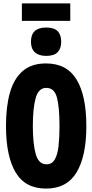

<svg xmlns="http://www.w3.org/2000/svg" viewBox="-20 -1096 540 1123"><path d="M249 7Q128 7 71.5 -87.5Q15 -182 15 -360Q15 -474 38.5 -555.5Q62 -637 113.5 -681Q165 -725 249 -725Q371 -725 428 -630.5Q485 -536 485 -358Q485 -183 428 -88Q371 7 249 7ZM252 -135Q284 -135 300.5 -163.5Q317 -192 322.5 -242.5Q328 -293 328 -358Q328 -469 313 -525.5Q298 -582 251 -582Q205 -582 188.5 -522Q172 -462 172 -359Q172 -258 188.5 -196.5Q205 -135 252 -135ZM250 -769Q207 -769 184 -790Q161 -811 161 -852Q161 -935 250 -935Q296 -935 317 -914Q338 -893 338 -852Q338 -813 317.5 -791Q297 -769 250 -769ZM108 -974V-1076H391V-974Z"/></svg>

Font: Noto Sans Mono ExtraCondensed Black
Style: Regular
Weight: 900
Width: 2
Designer: Monotype Design Team
Foundry: Monotype Imaging Inc.
Version: Version 2.014